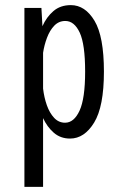

<svg xmlns="http://www.w3.org/2000/svg" viewBox="-20 -531 490 751"><path d="M75.5 200V-500H142L146 -428.5Q161.5 -464 188.8 -487.5Q216 -511 257 -511Q313 -511 349.8 -449.5Q386.5 -388 386.5 -251Q386.5 -114 348.2 -51.5Q310 11 254 11Q216.5 11 190.2 -12Q164 -35 148.5 -69V200ZM235.5 -449Q210 -449 192.2 -430.5Q174.5 -412 163.8 -383.2Q153 -354.5 148.5 -324.5V-184.5Q152.5 -150 163.2 -119.5Q174 -89 191.8 -70Q209.5 -51 234.5 -51Q269.5 -51 291.2 -98.2Q313 -145.5 313 -251Q313 -358 291.8 -403.5Q270.5 -449 235.5 -449Z"/></svg>

Font: Trispace Condensed Light
Style: Regular
Weight: 300
Width: 3
Designer: Tyler Finck
Foundry: Etcetera Type Company
Version: Version 1.210; ttfautohint (v1.8.3)